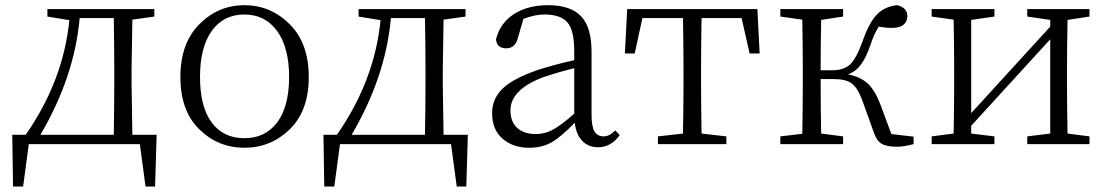

<svg xmlns="http://www.w3.org/2000/svg" viewBox="-20 -545 4188 726"><path d="M132.8 -35.2H410.2Q412.1 -144.5 412.1 -226.6V-284.2Q412.1 -367.2 410.2 -476.6H281.2Q261.7 -254.9 132.8 -35.2ZM480.5 -35.2H572.3L566.4 160.2H530.3L508.8 0H88.9L67.4 160.2H29.3L26.4 -35.2H77.1Q219.7 -240.2 242.2 -468.8L159.2 -482.4V-510.7H563.5V-482.4L480.5 -470.7Q477.5 -306.6 477.5 -284.2V-226.6Q477.5 -199.2 480.5 -35.2Z M1075.7 -56.2Q1003.9 13.7 904.3 13.7Q804.7 13.7 733.4 -56.2Q662.1 -126 662.1 -253.9Q662.1 -381.8 733.9 -453.6Q805.7 -525.4 904.3 -525.4Q1002.9 -525.4 1075.2 -453.6Q1147.5 -381.8 1147.5 -253.9Q1147.5 -126 1075.7 -56.2ZM904.3 -22.5Q983.4 -22.5 1028.3 -82.5Q1073.2 -142.6 1073.2 -253.9Q1073.2 -365.2 1027.8 -427.7Q982.4 -490.2 904.3 -490.2Q825.2 -490.2 780.8 -428.2Q736.3 -366.2 736.3 -253.9Q736.3 -141.6 780.3 -82Q824.2 -22.5 904.3 -22.5Z M1309.6 -35.2H1586.9Q1588.9 -144.5 1588.9 -226.6V-284.2Q1588.9 -367.2 1586.9 -476.6H1458Q1438.5 -254.9 1309.6 -35.2ZM1657.2 -35.2H1749L1743.2 160.2H1707L1685.5 0H1265.6L1244.1 160.2H1206.1L1203.1 -35.2H1253.9Q1396.5 -240.2 1418.9 -468.8L1335.9 -482.4V-510.7H1740.2V-482.4L1657.2 -470.7Q1654.3 -306.6 1654.3 -284.2V-226.6Q1654.3 -199.2 1657.2 -35.2Z M2151.4 -115.2V-287.1Q2093.8 -273.4 2028.3 -251Q1910.2 -204.1 1910.2 -127.9Q1910.2 -84 1936 -61Q1961.9 -38.1 2005.9 -38.1Q2040 -38.1 2070.8 -54.7Q2101.6 -71.3 2151.4 -115.2ZM2306.6 -51.8 2323.2 -34.2Q2291 11.7 2241.2 11.7Q2204.1 11.7 2181.2 -12.7Q2158.2 -37.1 2153.3 -81.1Q2102.5 -28.3 2066.4 -7.3Q2030.3 13.7 1980.5 13.7Q1919.9 13.7 1880.4 -20.5Q1840.8 -54.7 1840.8 -117.2Q1840.8 -170.9 1879.4 -209Q1918 -247.1 2012.7 -280.3Q2080.1 -301.8 2151.4 -317.4V-349.6Q2151.4 -430.7 2125.5 -460.4Q2099.6 -490.2 2038.1 -490.2Q2002.9 -490.2 1959 -473.6L1938.5 -402.3Q1928.7 -362.3 1894.5 -362.3Q1858.4 -362.3 1855.5 -396.5Q1871.1 -458 1923.3 -491.7Q1975.6 -525.4 2052.7 -525.4Q2136.7 -525.4 2176.8 -483.9Q2216.8 -442.4 2216.8 -349.6V-112.3Q2216.8 -66.4 2228 -47.9Q2239.3 -29.3 2262.7 -29.3Q2284.2 -29.3 2306.6 -51.8Z M2784.2 -476.6H2632.8Q2630.9 -367.2 2630.9 -284.2V-226.6Q2630.9 -149.4 2632.8 -40L2726.6 -29.3V0H2467.8V-29.3L2562.5 -40Q2564.5 -149.4 2564.5 -226.6V-284.2Q2564.5 -367.2 2562.5 -476.6H2409.2L2379.9 -342.8H2342.8L2351.6 -510.7H2843.8L2852.5 -342.8H2814.5Z M3350.6 -38.1 3434.6 -28.3V0Q3395.5 9.8 3374 9.8Q3332 9.8 3313.5 -1.5Q3294.9 -12.7 3284.2 -43.9L3239.3 -168.9Q3221.7 -214.8 3199.2 -230.5Q3176.8 -246.1 3130.9 -246.1H3083Q3083 -149.4 3085 -40L3168 -29.3V0H2930.7V-29.3L3013.7 -39.1Q3015.6 -150.4 3015.6 -226.6V-284.2Q3015.6 -361.3 3013.7 -470.7L2930.7 -482.4V-510.7H3168V-482.4L3085 -469.7Q3083 -362.3 3083 -279.3H3127Q3169.9 -279.3 3193.8 -300.8Q3217.8 -322.3 3242.2 -390.6Q3266.6 -460 3295.9 -490.2Q3325.2 -520.5 3372.1 -525.4Q3411.1 -516.6 3411.1 -482.4Q3408.2 -439.5 3352.5 -439.5Q3329.1 -439.5 3302.7 -444.3Q3284.2 -415 3272.5 -377.9Q3254.9 -327.1 3235.4 -300.8Q3215.8 -274.4 3186.5 -263.7Q3233.4 -254.9 3261.2 -229Q3289.1 -203.1 3309.6 -148.4Z M4099.6 -482.4 4016.6 -469.7Q4014.6 -360.4 4014.6 -284.2V-226.6Q4014.6 -149.4 4016.6 -40L4099.6 -29.3V0H3864.3V-29.3L3951.2 -40V-396.5L3652.3 -69.3V-40L3740.2 -29.3V0H3502.9V-29.3L3585.9 -40Q3587.9 -149.4 3587.9 -226.6V-284.2Q3587.9 -361.3 3585.9 -470.7L3502.9 -482.4V-510.7H3740.2V-482.4L3652.3 -469.7V-117.2L3951.2 -444.3V-469.7L3864.3 -482.4V-510.7H4099.6Z"/></svg>

Font: GenYoMin TW TTF Light
Style: Regular
Weight: 300
Version: Version 1.300